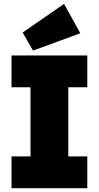

<svg xmlns="http://www.w3.org/2000/svg" viewBox="-20 -997 523 1017"><path d="M41 0V-168.5H141.6V-534.7H41V-703.1H442.4V-534.7H341.8V-168.5H442.4V0ZM154.8 -729 100.1 -824.7 319.3 -976.6 405.3 -820.8Z"/></svg>

Font: Schibsted Grotesk Black
Style: Regular
Weight: 900
Designer: Bakken & Baeck AS, Henrik Kongsvoll
Foundry: Schibsted ASA
Version: Version 1.100;gftools[0.9.25]